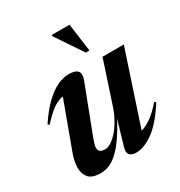

<svg xmlns="http://www.w3.org/2000/svg" viewBox="-172 -839 913 972"><g transform="rotate(-30 285.0 -353.0)"><path d="M303 -42 354 -215.5 359 -210.5Q326 -147.5 297.5 -104.8Q269 -62 242.5 -36.2Q216 -10.5 190.2 0.8Q164.5 12 137 12Q86.5 12 67 -11.2Q47.5 -34.5 47.5 -69.5Q47.5 -85.5 51.2 -105.5Q55 -125.5 62 -145L175 -451.5L197.5 -420.5Q175 -424 151.5 -418.2Q128 -412.5 99.8 -391.8Q71.5 -371 34 -329.5L25.5 -336.5Q65.5 -397 103.5 -433.5Q141.5 -470 177 -486.8Q212.5 -503.5 245 -503.5Q283.5 -503.5 297 -487.2Q310.5 -471 296 -433.5L193 -164.5Q185.5 -144.5 182 -132Q178.5 -119.5 178.5 -111Q178.5 -95.5 188.2 -88.5Q198 -81.5 215.5 -81.5Q232.5 -81.5 251.8 -93.8Q271 -106 290 -127.5Q309 -149 325.2 -177Q341.5 -205 353 -236L438 -494H562.5L413 -42L384.5 -67Q403 -65.5 427.5 -72.5Q452 -79.5 482.8 -101.2Q513.5 -123 550.5 -165.5L558.5 -158.5Q499 -65.5 444.8 -26.8Q390.5 12 345.5 12Q317.5 12 306.2 -1.8Q295 -15.5 303 -42ZM396.5 -554.5H375.5L270 -711.5L271 -718H374.5Z"/></g></svg>

Font: Newsreader 60pt SemiBold
Style: Italic
Weight: 600
Italic angle: -17°
Designer: Hugues Gentile
Foundry: Production Type
Version: Version 1.003